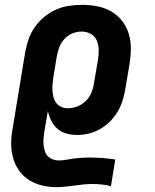

<svg xmlns="http://www.w3.org/2000/svg" viewBox="-20 -548 640 791"><path d="M212 223Q183 223 155 216.5Q127 210 103.5 196Q80 182 63 160.5Q46 139 37 112.5Q28 86 26.5 57.5Q25 29 29 0L84 -334Q89 -361 98 -387Q107 -413 123.5 -436.5Q140 -460 162.5 -478.5Q185 -497 211 -508.5Q237 -520 264.5 -524Q292 -528 319 -528Q350 -528 381 -522Q412 -516 438 -501Q464 -486 482.5 -462.5Q501 -439 510 -410Q519 -381 519 -349.5Q519 -318 514 -286L497 -186Q493 -161 486 -137Q479 -113 466 -90.5Q453 -68 434.5 -49Q416 -30 393.5 -17Q371 -4 346.5 2Q322 8 297 8Q274 8 253 2Q232 -4 216.5 -17.5Q201 -31 191.5 -50Q182 -69 177 -90Q177 -90 177 -90Q177 -90 177 -90L162 -1Q160 12 159 25Q158 38 159.5 50.5Q161 63 165 75Q169 87 177 95.5Q185 104 197 108.5Q209 113 222 113Q238 113 253.5 110Q269 107 284.5 105Q300 103 315.5 102Q331 101 347 101Q374 101 401 103Q428 105 455 109L437 219Q418 214 399 212Q380 210 361 210Q342 210 323.5 212Q305 214 286.5 216.5Q268 219 249 221Q230 223 212 223ZM260 -102Q279 -102 298.5 -109.5Q318 -117 333 -131.5Q348 -146 356 -165Q364 -184 367 -204L384 -304Q387 -324 386.5 -344Q386 -364 378.5 -381.5Q371 -399 354 -408.5Q337 -418 316 -418Q297 -418 278.5 -410.5Q260 -403 246 -388Q232 -373 224.5 -354Q217 -335 214 -316L200 -231Q198 -217 196.5 -202.5Q195 -188 196 -174.5Q197 -161 200.5 -147.5Q204 -134 212 -123.5Q220 -113 232.5 -107.5Q245 -102 260 -102Z"/></svg>

Font: Iosevka Etoile XBdObl
Style: Regular
Weight: 800
Italic angle: -9°
Designer: Belleve Invis
Foundry: Belleve Invis
Version: Version 15.5.2; ttfautohint (v1.8.4)